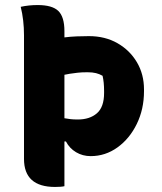

<svg xmlns="http://www.w3.org/2000/svg" viewBox="-20 -730 640 760"><path d="M62 -703Q94 -710 129 -710Q187 -710 211 -686.5Q235 -663 235 -607V-582Q259 -585 283.5 -586Q308 -587 332 -587Q396 -587 445 -559Q494 -531 522 -483.5Q550 -436 550 -376V-369Q550 -298 521.5 -239.5Q493 -181 445 -146.5Q397 -112 339 -112Q307 -112 281 -127.5Q255 -143 241 -170H235V7Q223 10 198 10Q75 10 75 -101V-590Q75 -651 62 -703ZM256 -438Q244 -436 235 -434V-262Q247 -260 258.5 -258.5Q270 -257 288 -257Q335 -257 363.5 -281.5Q392 -306 392 -362V-370Q392 -405 386 -430Q374 -437 360 -440.5Q346 -444 326 -444Q302 -444 286 -442Q270 -440 256 -438Z"/></svg>

Font: Recursive Mn Csl St XBd
Style: Regular
Weight: 800
Monospace: yes
Version: Version 1.079;hotconv 1.0.112;makeotfexe 2.5.65598; ttfautoh